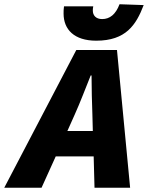

<svg xmlns="http://www.w3.org/2000/svg" viewBox="-86 -886 698 906"><path d="M266 -344C294 -406 316 -466 342 -530H346C346 -464 348 -406 350 -344L352 -268H232ZM-66 0H110L177 -148H356L360 0H528L466 -650H274ZM368 -694C508 -694 556 -768 592 -862L478 -866C460 -818 432 -796 396 -796C366 -796 352 -814 352 -836C352 -842 352 -846 354 -856H216C214 -844 214 -831 214 -822C214 -747 264 -694 368 -694Z"/></svg>

Font: Source Sans Pro Black
Style: Italic
Weight: 900
Italic angle: -11°
Designer: Paul D. Hunt
Foundry: Adobe Systems Incorporated
Version: Version 3.006;hotconv 1.0.111;makeotfexe 2.5.65597